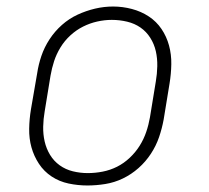

<svg xmlns="http://www.w3.org/2000/svg" viewBox="-20 -561 640 589"><path d="M248 8Q219 8 190.5 2Q162 -4 138.5 -19.5Q115 -35 99.5 -58.5Q84 -82 76.5 -109Q69 -136 69.5 -166Q70 -196 75 -226L94 -336Q98 -363 107 -389.5Q116 -416 132 -440.5Q148 -465 170 -484.5Q192 -504 218 -516Q244 -528 271.5 -534.5Q299 -541 327 -541Q356 -541 384.5 -533.5Q413 -526 436.5 -510.5Q460 -495 475.5 -472Q491 -449 498.5 -421.5Q506 -394 505.5 -364Q505 -334 500 -304L482 -194Q477 -167 468 -140.5Q459 -114 443 -89.5Q427 -65 405 -45.5Q383 -26 357 -13.5Q331 -1 303 3.5Q275 8 248 8ZM249 -30Q272 -30 295 -34.5Q318 -39 339 -49.5Q360 -60 378 -77Q396 -94 408.5 -114Q421 -134 428.5 -156Q436 -178 440 -201L458 -311Q462 -334 462.5 -358Q463 -382 458 -404Q453 -426 441 -445Q429 -464 411 -476.5Q393 -489 370 -494.5Q347 -500 323 -500Q301 -500 278.5 -495Q256 -490 235 -479.5Q214 -469 196 -452.5Q178 -436 165.5 -415.5Q153 -395 146 -373.5Q139 -352 135 -329L117 -219Q113 -196 112.5 -172.5Q112 -149 117 -127Q122 -105 133.5 -86Q145 -67 163 -54Q181 -41 203.5 -35.5Q226 -30 249 -30Z"/></svg>

Font: Iosevka Slab XLtEx
Style: Italic
Weight: 200
Width: 7
Italic angle: -9°
Monospace: yes
Designer: Belleve Invis
Foundry: Belleve Invis
Version: Version 11.1.0; ttfautohint (v1.8.3)